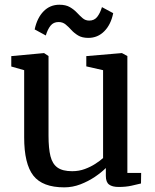

<svg xmlns="http://www.w3.org/2000/svg" viewBox="-20 -796 669 827"><path d="M491.1 9.3Q463.5 9.3 449.7 -1.2Q435.9 -11.7 435.9 -38.2V-72.3Q417.3 -53.6 388.8 -34.3Q360.3 -15.1 326.4 -2Q292.5 11 256.9 11Q163.2 11 123.6 -39.6Q84.1 -90.3 84.1 -204.3V-493.7L28.6 -509.5V-554.3L168.9 -567.3H169.9L189 -554.7V-211.7Q189 -156.8 197.4 -123.2Q205.9 -89.5 227.9 -74.1Q250 -58.6 290.8 -58.6Q320.2 -58.6 345.4 -68Q370.6 -77.3 390.7 -90.4Q410.8 -103.4 424 -115.2V-493.7L351.7 -510.1V-554.3L503.8 -567.3H505.3L528.6 -554.7V-51.2H588L587.3 -5.7Q570.2 -1.5 546.3 3.9Q522.3 9.3 491.1 9.3ZM129.3 -669.3Q139.9 -719 167.7 -747.3Q195.5 -775.6 235.5 -775.6Q263.6 -775.6 281.2 -765.2Q298.8 -754.9 311.3 -741.5Q323.8 -728.2 335.8 -717.8Q347.8 -707.4 364.1 -707.3Q386 -707.2 398.6 -723.2Q411.2 -739.2 419.2 -765.3L467.6 -739.3Q457.7 -690.1 429.3 -661.5Q400.9 -632.8 360.6 -632.8Q333.6 -632.8 316.5 -643.2Q299.5 -653.5 287.3 -666.9Q275.2 -680.4 262.6 -690.7Q250 -701.1 232.2 -701.1Q210.2 -701.1 197.6 -685.2Q185.1 -669.4 177.3 -643.2Z"/></svg>

Font: Merriweather Light
Style: Regular
Weight: 300
Designer: Eben Sorkin
Foundry: Eben Sorkin
Version: Version 2.100